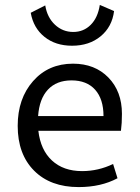

<svg xmlns="http://www.w3.org/2000/svg" viewBox="-20 -751 568 781"><path d="M273 -565Q206 -565 161 -601Q116 -637 105 -699L164 -729Q172 -680 203.5 -650.5Q235 -621 278 -621Q320 -621 349 -650Q378 -679 386 -731L444 -706Q436 -642 389.5 -603.5Q343 -565 273 -565ZM300 10Q185 10 118.5 -57Q52 -124 52 -239Q52 -350 114.5 -421Q177 -492 277 -492Q366 -492 421 -435.5Q476 -379 476 -288Q476 -249 472 -219H136Q145 -141 191.5 -98Q238 -55 314 -55Q380 -55 440 -84L458 -26Q391 10 300 10ZM271 -424Q210 -424 175 -386.5Q140 -349 135 -279H401Q401 -348 367 -386Q333 -424 271 -424Z"/></svg>

Font: Cantarell
Style: Regular
Weight: 400
Designer: Dave Crossland, Nikolaus Waxweiler, Florian Fecher, Jacques Le Bailly, Eben Sorkin, Alexei Vanyashin, Alexios Zavras, Em
Version: Version 0.303